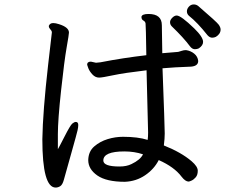

<svg xmlns="http://www.w3.org/2000/svg" viewBox="-20 -821 1040 866"><path d="M519 -70Q551 -70 573 -81Q613 -100 625 -125Q586 -138 541 -138Q446 -138 446 -97Q446 -70 519 -70ZM231 25Q171 25 171 -193Q173 -317 197 -528L214 -675Q214 -679 211.5 -683Q209 -687 204.5 -692Q200 -697 200 -704Q205 -717 220 -717Q231 -717 246 -712Q291 -698 291 -674Q291 -666 280.5 -606.5Q270 -547 255.5 -413Q241 -279 241 -216V-148Q245 -154 271 -205Q297 -256 306 -263.5Q315 -271 322 -271Q333 -271 333 -257Q333 -248 330 -234Q327 -220 300.5 -126Q274 -32 268 -10Q262 12 252 18.5Q242 25 231 25ZM859 -599Q847 -599 837 -612Q808 -651 755 -702Q747 -710 747 -721Q747 -731 757 -741Q767 -751 777 -751Q796 -751 856 -693Q896 -654 896 -632Q896 -616 877 -603Q869 -599 859 -599ZM543 -1Q460 -1 419 -29.5Q378 -58 378 -99Q379 -138 405 -160.5Q431 -183 465.5 -193.5Q500 -204 535 -204Q602 -204 646 -190Q648 -203 648 -223L641 -504Q539 -492 490 -481.5Q441 -471 427 -471Q410 -471 397 -485Q384 -499 378.5 -513Q373 -527 373 -529Q373 -543 390 -543L413 -538L433 -540Q536 -560 640 -572Q638 -707 636.5 -715.5Q635 -724 626.5 -728.5Q618 -733 618 -745Q620 -758 650 -758Q710 -758 710 -707L712 -581L784 -587Q792 -589 800.5 -592Q809 -595 819 -595Q840 -592 856 -579Q872 -566 874 -546Q874 -520 832 -520Q770 -518 713 -513Q723 -248 723 -219Q723 -196 719 -165Q797 -134 844 -94Q872 -70 872 -51Q872 -32 863 -21.5Q854 -11 844 -6.5Q834 -2 831 -2Q816 -2 799 -24Q766 -68 696 -99Q675 -58 634.5 -30.5Q594 -3 543 -1ZM937 -651Q926 -651 916 -662Q871 -719 832 -750Q823 -758 823 -770Q823 -781 832 -791Q841 -801 854 -801Q865 -801 874 -794Q959 -721 967 -709Q975 -697 975 -688Q975 -668 954 -655Q946 -651 937 -651Z"/></svg>

Font: LXGW WenKai Medium
Style: Regular
Weight: 500
Designer: LXGW / Fontworks Inc.
Foundry: LXGW / Fontworks Inc.
Version: Version 1.501; October 10, 2024